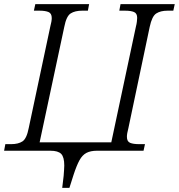

<svg xmlns="http://www.w3.org/2000/svg" viewBox="-35 -734 871 935"><path d="M268 181 275 122Q276 105 277 93.5Q278 82 278 72Q278 31 263 15.5Q248 0 210 0H-15L-9 -32H19Q54 -32 74.5 -45.5Q95 -59 105 -111L210 -605Q217 -631 217 -646Q217 -669 201 -675.5Q185 -682 158 -682H130L137 -714H399L393 -682H365Q330 -682 309 -668.5Q288 -655 278 -603L158 -41H507L627 -605Q630 -616 631.5 -628Q633 -640 633 -647Q633 -669 617.5 -675.5Q602 -682 574 -682H546L552 -714H816L809 -682H781Q747 -682 726 -668.5Q705 -655 694 -603L590 -109Q583 -83 583 -68Q583 -45 598.5 -38.5Q614 -32 643 -32H671L664 0H438Q406 0 386 10.5Q366 21 352 46.5Q338 72 323 118L303 181Z"/></svg>

Font: Noto Serif Light
Style: Italic
Weight: 300
Italic angle: -12°
Designer: Monotype Design Team
Foundry: Monotype Imaging Inc.
Version: Version 2.013